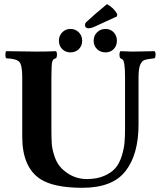

<svg xmlns="http://www.w3.org/2000/svg" viewBox="-20 -893 772 923"><path d="M494.1 -873Q527.3 -855.5 543.9 -824.7L542 -814L431.2 -763.2Q418 -757.3 403.8 -756.8Q398.4 -756.8 393.6 -761Q388.7 -765.1 388.7 -770Q388.7 -772 388.7 -773.2Q388.7 -774.4 388.9 -776.1Q389.2 -777.8 389.6 -779.1Q390.1 -780.3 390.9 -782Q391.6 -783.7 393.1 -785.2Q394.5 -786.6 396.5 -788.6Q409.2 -800.8 440.4 -827.9Q471.7 -855 494.1 -873ZM279.1 -657Q263.2 -672.9 263.2 -697Q263.2 -721.2 279.1 -737.5Q294.9 -753.9 318.8 -753.9Q342.8 -753.9 358.9 -737.5Q375 -721.2 375 -697Q375 -672.9 358.9 -657Q342.8 -641.1 318.8 -641.1Q294.9 -641.1 279.1 -657ZM446.5 -657Q430.2 -672.9 430.2 -697Q430.2 -721.2 446.5 -737.5Q462.9 -753.9 487.1 -753.9Q511.2 -753.9 526.6 -737.5Q542 -721.2 542 -697Q542 -672.9 526.6 -657Q511.2 -641.1 487.1 -641.1Q462.9 -641.1 446.5 -657ZM227.1 -522V-269Q227.1 -227.1 229 -200.4Q231 -173.8 242.9 -138.9Q254.9 -104 277.8 -82Q329.6 -32.2 397 -32.2Q445.8 -32.2 481 -47.6Q516.1 -63 535.2 -85.4Q554.2 -107.9 565.2 -143.1Q576.2 -178.2 578.6 -207.5Q581.1 -236.8 581.1 -276.9V-522Q581.1 -562 578.1 -581.1Q575.2 -600.1 571.5 -604.5Q567.9 -608.9 559.1 -612.8Q554.2 -617.7 554.2 -629.9Q554.2 -642.1 559.1 -647Q597.2 -645 616.2 -645Q625 -645 723.1 -647Q728 -642.1 728 -630.1Q728 -618.2 723.1 -612.8Q687 -608.9 674.6 -604.5Q662.1 -600.1 654.1 -581.5Q646 -563 646 -522V-294.9Q646 -150.9 583.5 -70.6Q521 9.8 376 9.8Q238.8 9.8 173.8 -32.2Q86.9 -89.4 86.9 -235.8V-522Q86.9 -581.1 72.5 -595.9Q58.1 -610.8 9.8 -612.8Q5.9 -617.7 5.9 -629.9Q5.9 -642.1 9.8 -647Q109.9 -645 155.8 -645Q210.9 -645 249 -647Q253.9 -642.1 253.9 -630.1Q253.9 -618.2 249 -612.8Q234.9 -610.8 231 -595.9Q227.1 -581.1 227.1 -522Z"/></svg>

Font: Linux Libertine
Style: Bold
Weight: 700
Designer: Philipp H. Poll
Foundry: Philipp H. Poll
Version: Version 5.0.3